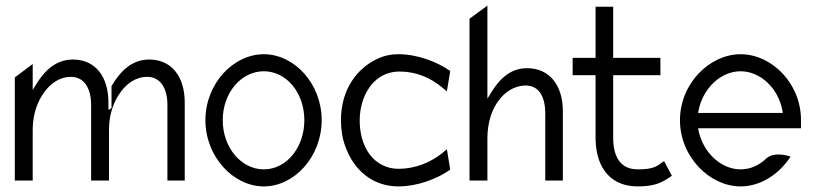

<svg xmlns="http://www.w3.org/2000/svg" viewBox="-20 -656 2924 687"><path d="M33 -10H97V-192C97 -249 115 -295 139 -327C160 -356 192 -381 234 -381C283 -381 306 -337 306 -281V-10H370V-192C370 -249 388 -295 412 -327C433 -356 465 -381 507 -381C556 -381 579 -337 579 -281V-10H641V-289C641 -382 594 -443 514 -443C450 -443 409 -399 379 -348V-269L368 -263V-289C368 -382 321 -443 241 -443C176 -443 135 -398 105 -347L97 -334V-427L33 -379Z M715 -226C715 -95 815 11 924 11C1033 11 1131 -95 1131 -226C1131 -357 1033 -462 924 -462C815 -462 715 -357 715 -226ZM777 -226C777 -324 843 -401 924 -401C1005 -401 1069 -324 1069 -226C1069 -128 1005 -50 924 -50C843 -50 777 -128 777 -226Z M1200 -226C1200 -192 1205 -160 1216 -131C1246 -48 1312 11 1406 11C1472 11 1543 -15 1591 -49L1579 -122L1561 -107C1519 -74 1465 -52 1406 -52C1386 -52 1367 -56 1349 -65C1301 -88 1267 -145 1267 -226C1267 -250 1271 -274 1278 -295C1298 -355 1342 -400 1410 -400C1469 -400 1520 -378 1561 -344L1579 -329L1591 -402C1544 -435 1473 -462 1406 -462C1377 -462 1351 -456 1327 -444C1259 -411 1200 -338 1200 -226Z M1660 -10H1724V-161C1724 -218 1740 -264 1764 -296C1785 -325 1819 -350 1861 -350C1911 -350 1931 -306 1931 -250V-10H1994V-258C1994 -351 1946 -412 1866 -412C1801 -412 1762 -367 1732 -316L1724 -303V-636L1660 -589Z M2029 -387H2111V-159C2113 -49 2170 11 2262 11C2327 11 2352 -5 2384 -27L2356 -80C2331 -61 2319 -50 2262 -50C2202 -50 2174 -92 2174 -164V-387H2343V-449H2174V-632H2111V-449H2029Z M2413 -226C2413 -95 2519 11 2630 11C2700 11 2767 -31 2809 -96C2793 -101 2749 -112 2723 -90C2697 -65 2666 -50 2630 -50C2560 -50 2495 -110 2479 -191L2478 -197H2846V-227C2846 -358 2741 -462 2630 -462C2519 -462 2413 -357 2413 -226ZM2478 -252 2479 -258C2494 -340 2559 -401 2630 -401C2701 -401 2766 -340 2780 -258L2781 -252Z"/></svg>

Font: Charger Sport
Style: LitNrw
Weight: 300
Designer: Jasper
Foundry: Cannot Into Space Fonts
Version: Version 1.1